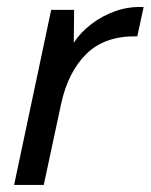

<svg xmlns="http://www.w3.org/2000/svg" viewBox="-20 -524 427 544"><path d="M20 0 125 -496H190L189 -403Q208 -432 238.5 -455.5Q269 -479 307 -492.5Q345 -506 387 -504L369 -421Q278 -423 225.5 -372Q173 -321 153 -229L104 0Z"/></svg>

Font: Atkinson Hyperlegible Next
Style: Italic
Weight: 400
Italic angle: -12°
Designer: Elliott Scott, Megan Eiswerth, Linus Boman, Theodore Petrosky, Letters from Sweden
Foundry: Applied Design Works, Letters from Sweden
Version: Version 2.001